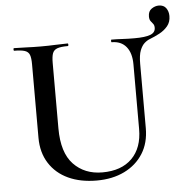

<svg xmlns="http://www.w3.org/2000/svg" viewBox="-54 -815 863 882"><g transform="rotate(-5 377.5 -374.0)"><path d="M602 -503V-206Q602 -138 571 -89Q540 -40 485 -13Q430 14 357 14Q282 14 226 -12Q170 -38 138.5 -87.5Q107 -137 107 -205V-544Q107 -573 101.5 -587.5Q96 -602 79.5 -607.5Q63 -613 31 -613Q28 -613 28 -619Q28 -625 31 -625Q56 -625 87.5 -623.5Q119 -622 154 -622Q191 -622 222 -623.5Q253 -625 278 -625Q281 -625 281 -619Q281 -613 278 -613Q245 -613 229 -607Q213 -601 207.5 -586Q202 -571 202 -542V-240Q202 -128 253 -74.5Q304 -21 386 -21Q474 -21 522.5 -69.5Q571 -118 571 -205V-503Q571 -555 547.5 -584Q524 -613 480 -613Q478 -613 478 -619Q478 -625 480 -625Q505 -625 530.5 -623.5Q556 -622 586 -622Q636 -622 659.5 -631Q683 -640 683 -662Q683 -674 677.5 -680.5Q672 -687 666.5 -694.5Q661 -702 661 -716Q661 -740 677 -751Q693 -762 710 -762Q733 -762 744 -746.5Q755 -731 755 -710Q755 -682 739.5 -663.5Q724 -645 701.5 -633Q679 -621 658 -613Q644 -608 631.5 -597Q619 -586 610.5 -564.5Q602 -543 602 -503Z"/></g></svg>

Font: Cormorant SemiBold
Style: Regular
Weight: 600
Designer: Christian Thalmann (Catharsis Fonts)
Foundry: Catharsis Fonts
Version: Version 4.000